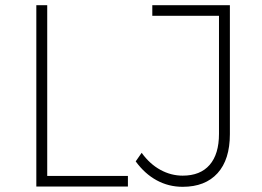

<svg xmlns="http://www.w3.org/2000/svg" viewBox="-20 -719 1008 740"><path d="M120 -699H162V-41H473V0H120ZM684 1Q630 1 584 -24Q538 -49 503 -97L526 -130Q557 -87 598 -64.5Q639 -42 684 -42Q752 -42 788 -83.5Q824 -125 824 -203V-658H567V-699H866V-202Q866 -104 818.5 -51.5Q771 1 684 1Z"/></svg>

Font: Montserrat arm2 ExtraLight
Style: Regular
Weight: 275
Designer: Julieta Ulanovsky
Foundry: Julieta Ulanovsky
Version: Version 6.000